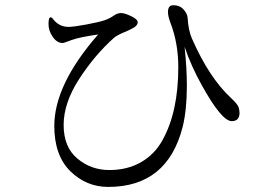

<svg xmlns="http://www.w3.org/2000/svg" viewBox="-20 -737 1040 744"><path d="M168 -643.6Q168 -669.9 175.8 -669.9Q179.7 -669.9 182.6 -667Q207 -632.8 245.1 -632.8Q265.6 -632.8 314.9 -642.1Q364.3 -651.4 384.3 -658.2Q404.3 -665 419.9 -675.8Q434.6 -686.5 449.2 -686.5Q462.9 -686.5 488.3 -674.3Q513.7 -662.1 513.7 -650.4Q513.7 -638.7 496.6 -628.9Q479.5 -619.1 455.1 -609.4Q430.7 -598.6 420.9 -589.8Q346.7 -523.4 286.6 -430.7Q226.6 -337.9 226.6 -252.9Q226.6 -167 279.8 -122.6Q333 -78.1 403.3 -78.1Q473.6 -78.1 526.4 -108.4Q579.1 -138.7 609.4 -193.4Q670.9 -303.7 670.9 -476.6Q670.9 -569.3 640.6 -648.4Q630.9 -673.8 630.9 -690.4Q630.9 -716.8 651.4 -716.8Q676.8 -716.8 691.4 -700.2Q706.1 -683.6 707 -668Q710 -619.1 723.6 -587.9Q790 -436.5 874 -358.4Q901.4 -333 904.8 -320.8Q908.2 -308.6 908.2 -299.8Q908.2 -267.6 877.9 -267.6Q838.9 -267.6 761.7 -407.2Q720.7 -480.5 695.3 -555.7Q704.1 -472.7 704.1 -404.3Q704.1 -310.5 687.5 -244.1Q627.9 -12.7 399.4 -12.7Q314.5 -12.7 252.4 -73.7Q190.4 -134.8 190.4 -249Q190.4 -409.2 360.4 -603.5Q287.1 -592.8 257.8 -582Q227.5 -570.3 222.7 -570.3Q201.2 -570.3 184.6 -593.8Q168 -617.2 168 -643.6Z"/></svg>

Font: GenEi Koburi Mincho v6
Style: Regular
Weight: 400
Designer: o_tamon (Modified)
Foundry: o_tamon / Adobe Systems Incorporated
Version: Version 6.1